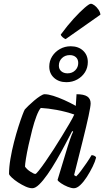

<svg xmlns="http://www.w3.org/2000/svg" viewBox="-20 -1001 561 1021"><path d="M152 0Q136 0 116 -9Q96 -18 76 -31Q56 -44 43 -56.5Q30 -69 28 -75Q28 -112 35.5 -156.5Q43 -201 54.5 -245.5Q66 -290 78 -327.5Q90 -365 99.5 -390Q109 -415 112 -419Q117 -425 131 -438.5Q145 -452 161.5 -466Q178 -480 193.5 -490Q209 -500 217 -500Q236 -500 263 -491.5Q290 -483 321.5 -469Q353 -455 383 -438L387 -500Q426 -500 444 -488Q462 -476 462 -451Q462 -436 451 -384.5Q440 -333 420 -253Q400 -173 374 -70L385 -63Q396 -73 410.5 -92.5Q425 -112 440.5 -134.5Q456 -157 467 -176Q475 -176 482.5 -172Q490 -168 491 -163Q486 -142 472.5 -114.5Q459 -87 442 -60.5Q425 -34 407 -17Q389 0 373 0Q359 0 339.5 -8Q320 -16 304.5 -26.5Q289 -37 286 -44L340 -222Q346 -241 351.5 -257Q357 -273 361.5 -284.5Q366 -296 369 -301L364 -304Q346 -270 324.5 -229Q303 -188 279.5 -147.5Q256 -107 232.5 -73.5Q209 -40 188.5 -20Q168 0 152 0ZM168 -76Q172 -76 186.5 -94Q201 -112 221.5 -141.5Q242 -171 265 -206.5Q288 -242 309.5 -277.5Q331 -313 349 -343.5Q367 -374 375 -392Q328 -408 281.5 -416.5Q235 -425 197 -427Q186 -415 174 -383.5Q162 -352 151.5 -311.5Q141 -271 132 -230Q123 -189 118 -158Q113 -127 113 -115Q122 -101 141 -88.5Q160 -76 168 -76ZM333 -564Q293 -564 267.5 -587Q242 -610 242 -647Q242 -677 257.5 -701.5Q273 -726 299 -740.5Q325 -755 356 -755Q397 -755 422 -731.5Q447 -708 447 -671Q447 -641 432 -617Q417 -593 391 -578.5Q365 -564 333 -564ZM339 -611Q364 -611 380 -627Q396 -643 396 -666Q396 -686 383.5 -697Q371 -708 351 -708Q326 -708 309.5 -692Q293 -676 293 -652Q293 -633 306 -622Q319 -611 339 -611ZM329 -793Q321 -796 312.5 -803.5Q304 -811 303 -817Q339 -866 372.5 -902.5Q406 -939 430.5 -960Q455 -981 463 -981Q471 -981 482.5 -972.5Q494 -964 503.5 -950Q513 -936 514 -923Z"/></svg>

Font: Texturina Medium 12pt
Style: Italic
Weight: 400
Italic angle: -11°
Version: Version 1.002